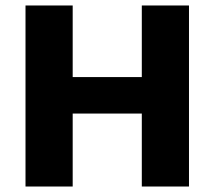

<svg xmlns="http://www.w3.org/2000/svg" viewBox="-20 -680 782 700"><path d="M497 -660H669V0H497V-266H245V0H73V-660H245V-399H497Z"/></svg>

Font: Elaine Sans
Style: Bold
Weight: 700
Designer: Wei Huang
Foundry: Wei Huang
Version: Version 2.001;December 24, 2019;FontCreator 12.0.0.2547 64-b